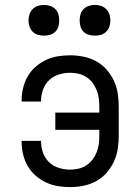

<svg xmlns="http://www.w3.org/2000/svg" viewBox="-20 -753 565 781"><path d="M265 8Q240 8 215 4Q190 0 167 -11Q144 -22 124.5 -39Q105 -56 92.5 -78Q80 -100 74 -125Q68 -150 68 -175V-180H147V-177Q147 -154 155 -131.5Q163 -109 180 -93Q197 -77 219.5 -70Q242 -63 265 -63Q283 -63 300 -67Q317 -71 331.5 -80.5Q346 -90 356.5 -104Q367 -118 373.5 -134.5Q380 -151 382 -168Q384 -185 384 -202V-225H205V-295H384V-318Q384 -335 382 -352Q380 -369 373.5 -385.5Q367 -402 356.5 -416Q346 -430 331.5 -439.5Q317 -449 300 -453Q283 -457 265 -457Q242 -457 219.5 -450Q197 -443 180 -427Q163 -411 155 -388.5Q147 -366 147 -343V-340H68V-345Q68 -370 74 -395Q80 -420 92.5 -442Q105 -464 124.5 -481Q144 -498 167 -509Q190 -520 215 -524Q240 -528 265 -528Q293 -528 320 -522.5Q347 -517 371 -504Q395 -491 413.5 -470Q432 -449 443.5 -424Q455 -399 459 -372Q463 -345 463 -318V-202Q463 -175 459 -148Q455 -121 443.5 -96Q432 -71 413.5 -50Q395 -29 371 -16Q347 -3 320 2.5Q293 8 265 8ZM366 -608Q354 -608 341.5 -611.5Q329 -615 320 -624Q311 -633 307.5 -645Q304 -657 304 -670Q304 -683 307.5 -695Q311 -707 320 -716Q329 -725 341.5 -729Q354 -733 366 -733Q379 -733 391 -729Q403 -725 412 -716Q421 -707 425 -695Q429 -683 429 -670Q429 -657 425 -645Q421 -633 412 -624Q403 -615 391 -611.5Q379 -608 366 -608ZM159 -608Q146 -608 134 -611.5Q122 -615 113 -624Q104 -633 100 -645Q96 -657 96 -670Q96 -683 100 -695Q104 -707 113 -716Q122 -725 134 -729Q146 -733 159 -733Q171 -733 183.5 -729Q196 -725 205 -716Q214 -707 217.5 -695Q221 -683 221 -670Q221 -657 217.5 -645Q214 -633 205 -624Q196 -615 183.5 -611.5Q171 -608 159 -608Z"/></svg>

Font: Iosevka Pride
Style: Regular
Weight: 400
Monospace: yes
Designer: Belleve Invis
Foundry: Belleve Invis
Version: Version 30.3.1; ttfautohint (v1.8.4)